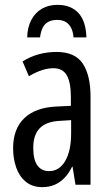

<svg xmlns="http://www.w3.org/2000/svg" viewBox="-20 -761 456 791"><path d="M213 -547Q289 -547 321 -499Q353 -451 353 -362V0H291L279 -74H277Q263 -46 245 -27.5Q227 -9 204.5 0.5Q182 10 154 10Q113 10 86 -12.5Q59 -35 46.5 -71.5Q34 -108 34 -150Q34 -230 80 -274Q126 -318 211 -322L272 -325V-360Q272 -422 255 -451Q238 -480 200 -480Q178 -480 153 -472Q128 -464 99 -447L73 -508Q105 -528 140 -537.5Q175 -547 213 -547ZM225 -263Q170 -260 143.5 -232.5Q117 -205 117 -152Q117 -103 134 -79.5Q151 -56 182 -56Q224 -56 248.5 -97.5Q273 -139 273 -212V-266ZM217 -741Q272 -741 303 -707.5Q334 -674 336 -607H283Q281 -631 272.5 -647Q264 -663 250 -671Q236 -679 215 -679Q195 -679 180 -671.5Q165 -664 156.5 -648Q148 -632 145 -607H92Q93 -649 109 -679Q125 -709 152.5 -725Q180 -741 217 -741Z"/></svg>

Font: Noto Sans ExtraCondensed
Style: Regular
Weight: 400
Width: 2
Designer: Monotype Design Team
Foundry: Monotype Imaging Inc.
Version: Version 2.013